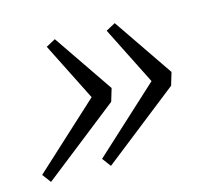

<svg xmlns="http://www.w3.org/2000/svg" viewBox="-70 -541 649 582"><g transform="rotate(-15 255.0 -250.5)"><path d="M216.5 -242.5 116.5 -441.5 146 -457.5 274 -270 262 -230 23 -42.5 2.5 -70 227 -276ZM404.5 -242.5 304.5 -441.5 334 -457.5 462 -270 450 -230 211 -42.5 190.5 -70 415 -276Z"/></g></svg>

Font: Newsreader 9pt Light
Style: Italic
Weight: 300
Italic angle: -17°
Designer: Hugues Gentile
Foundry: Production Type
Version: Version 1.003